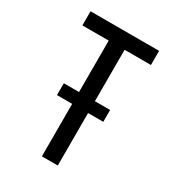

<svg xmlns="http://www.w3.org/2000/svg" viewBox="-178 -838 855 941"><g transform="rotate(30 250.0 -367.5)"><path d="M205 0V-297H119V-364H205V-655H56V-735H444V-655H295V-364H381V-297H295V0Z"/></g></svg>

Font: Iosevka Bendy Medium
Style: Regular
Weight: 500
Monospace: yes
Designer: Belleve Invis
Foundry: Belleve Invis
Version: Version 30.1.2